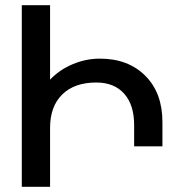

<svg xmlns="http://www.w3.org/2000/svg" viewBox="-20 -720 694 740"><path d="M606 -156H497V-238Q497 -316 458.5 -359Q420 -402 351 -402Q267 -402 220 -356Q173 -310 173 -227V0H64V-700H173V-413Q209 -451 260 -472.5Q311 -494 365 -494Q474 -494 540 -428Q606 -362 606 -250Z"/></svg>

Font: LT Superior Semi-bold
Style: Regular
Weight: 600
Designer: Daniel Lyons
Foundry: LyonsType
Version: Version 1.0